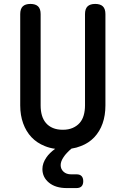

<svg xmlns="http://www.w3.org/2000/svg" viewBox="-20 -750 640 978"><path d="M83 -678Q83 -705 96 -717.5Q109 -730 135 -730Q161 -730 174 -717.5Q187 -705 187 -678V-213Q187 -185 193.5 -162.5Q200 -140 214 -123.5Q228 -107 249.5 -98Q271 -89 300 -89Q329 -89 350.5 -98.5Q372 -108 386 -124Q400 -140 406.5 -163Q413 -186 413 -213V-678Q413 -705 426 -717.5Q439 -730 465 -730Q491 -730 504 -717.5Q517 -705 517 -678V-213Q517 -162 502.5 -121Q488 -80 460 -50.5Q432 -21 392 -6Q370 3 344 7Q317 30 304 50Q289 72 289 91Q289 111 303.5 124.5Q318 138 342 138H370Q387 138 395.5 147Q404 156 404 173Q404 190 395.5 199Q387 208 369 208H320Q263 208 229.5 180.5Q196 153 196 111Q196 81 217 51Q232 29 261 8Q232 4 208 -6Q168 -22 140.5 -51Q113 -80 98 -121.5Q83 -163 83 -213Z"/></svg>

Font: Maple Mono NL Medium
Style: Regular
Weight: 500
Monospace: yes
Designer: subframe7536
Version: Version 7.000